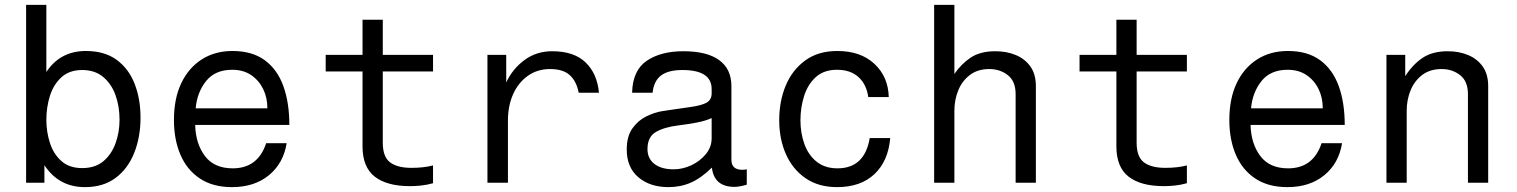

<svg xmlns="http://www.w3.org/2000/svg" viewBox="-20 -749 6220 787"><path d="M87 0V-729H170V-454Q227 -540 332 -540Q409 -540 458.5 -503.5Q508 -467 532 -405Q556 -343 556 -267Q556 -187 530 -122Q504 -57 453.5 -19.5Q403 18 328 18Q221 18 162 -72V0ZM317 -462Q264 -462 231.5 -432Q199 -402 184.5 -355.5Q170 -309 170 -258Q170 -209 184.5 -163.5Q199 -118 231.5 -89Q264 -60 317 -60Q370 -60 403.5 -88Q437 -116 453.5 -161.5Q470 -207 470 -258Q470 -313 453.5 -359Q437 -405 403 -433.5Q369 -462 317 -462Z M1155 -162Q1142 -80 1082.5 -31Q1023 18 931 18Q852 18 799 -17.5Q746 -53 719.5 -115Q693 -177 693 -257Q693 -345 723 -408Q753 -471 807 -505.5Q861 -540 933 -540Q1014 -540 1065.5 -502Q1117 -464 1141.5 -396Q1166 -328 1166 -237H780Q782 -160 820 -109.5Q858 -59 934 -59Q1037 -59 1071 -162ZM932 -463Q862 -463 825 -417Q788 -371 782 -305H1076Q1076 -349 1058.5 -384.5Q1041 -420 1009 -441.5Q977 -463 932 -463Z M1549 -524H1755V-456H1549V-164Q1549 -106 1579 -83.5Q1609 -61 1666 -61Q1692 -61 1714 -63.5Q1736 -66 1755 -71V2Q1730 9 1706 11.5Q1682 14 1661 14Q1566 14 1516 -25Q1466 -64 1466 -149V-456H1315V-524H1466V-668H1549Z M1978 0V-524H2055V-411Q2081 -467 2130 -503Q2179 -539 2243 -539Q2333 -539 2380.5 -493Q2428 -447 2435 -369H2352Q2343 -416 2315.5 -441Q2288 -466 2235 -466Q2183 -466 2144 -438.5Q2105 -411 2083.5 -363.5Q2062 -316 2062 -254V0Z M3041 -55V8Q3010 17 2991 17Q2907 17 2898 -62Q2854 -19 2812 -0.5Q2770 18 2720 18Q2644 18 2596.5 -22.5Q2549 -63 2549 -136Q2549 -190 2572 -222.5Q2595 -255 2628.5 -271.5Q2662 -288 2692 -293Q2706 -295 2735 -299.5Q2764 -304 2808 -310Q2858 -317 2877.5 -329Q2897 -341 2897 -366V-384Q2897 -462 2777 -462Q2719 -462 2689.5 -439.5Q2660 -417 2655 -369H2571Q2573 -460 2630.5 -499.5Q2688 -539 2781 -539Q2878 -539 2928 -502.5Q2978 -466 2978 -396V-94Q2978 -53 3023 -53Q3031 -53 3041 -55ZM2897 -182V-265Q2871 -253 2832.5 -246Q2794 -239 2761 -235Q2703 -228 2668.5 -208Q2634 -188 2634 -138Q2634 -99 2662.5 -77Q2691 -55 2741 -55Q2778 -55 2813.5 -71.5Q2849 -88 2873 -117Q2897 -146 2897 -182Z M3623 -351H3539Q3532 -403 3499 -433Q3466 -463 3411 -463Q3357 -463 3324 -433Q3291 -403 3276 -355.5Q3261 -308 3261 -256Q3261 -204 3277 -159Q3293 -114 3327 -86.5Q3361 -59 3413 -59Q3524 -59 3545 -183H3629Q3621 -89 3564.5 -35.5Q3508 18 3411 18Q3335 18 3282 -18.5Q3229 -55 3201.5 -117Q3174 -179 3174 -256Q3174 -335 3201 -399Q3228 -463 3281 -501.5Q3334 -540 3412 -540Q3508 -540 3564.5 -487Q3621 -434 3623 -351Z M3809 0V-729H3892V-446Q3920 -487 3959 -513Q3998 -539 4060 -539Q4106 -539 4143.5 -523.5Q4181 -508 4203.5 -476.5Q4226 -445 4226 -396V0H4143V-363Q4143 -416 4111 -441Q4079 -466 4035 -466Q3988 -466 3956 -442Q3924 -418 3908 -379Q3892 -340 3892 -295V0Z M4639 -524H4845V-456H4639V-164Q4639 -106 4669 -83.5Q4699 -61 4756 -61Q4782 -61 4804 -63.5Q4826 -66 4845 -71V2Q4820 9 4796 11.5Q4772 14 4751 14Q4656 14 4606 -25Q4556 -64 4556 -149V-456H4405V-524H4556V-668H4639Z M5481 -162Q5468 -80 5408.5 -31Q5349 18 5257 18Q5178 18 5125 -17.5Q5072 -53 5045.5 -115Q5019 -177 5019 -257Q5019 -345 5049 -408Q5079 -471 5133 -505.5Q5187 -540 5259 -540Q5340 -540 5391.5 -502Q5443 -464 5467.5 -396Q5492 -328 5492 -237H5106Q5108 -160 5146 -109.5Q5184 -59 5260 -59Q5363 -59 5397 -162ZM5258 -463Q5188 -463 5151 -417Q5114 -371 5108 -305H5402Q5402 -349 5384.5 -384.5Q5367 -420 5335 -441.5Q5303 -463 5258 -463Z M5663 0V-524H5740V-437Q5771 -485 5811.5 -512Q5852 -539 5914 -539Q5960 -539 5997.5 -523.5Q6035 -508 6057.5 -476.5Q6080 -445 6080 -396V0H5997V-363Q5997 -416 5965 -441Q5933 -466 5889 -466Q5842 -466 5810 -442Q5778 -418 5762 -379Q5746 -340 5746 -295V0Z"/></svg>

Font: Fragment Mono
Style: Regular
Weight: 400
Monospace: yes
Designer: Wei Huang based on Nimbus Sans by URW Studio, based on Helvetica by Max Miedinger.
Foundry: Wei Huang
Version: Version 1.021; ttfautohint (v1.8.4.7-5d5b)